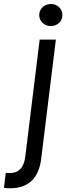

<svg xmlns="http://www.w3.org/2000/svg" viewBox="-113 -749 340 984"><path d="M-60.5 215.8C32.2 215.8 85.9 164.6 98.1 64.9L173.3 -545.9H90.3L16.6 53.2C9.8 109.9 -16.6 138.2 -64.5 138.2C-70.3 138.2 -76.7 137.7 -83.5 136.7L-92.8 213.4C-85 214.8 -77.6 215.8 -60.5 215.8ZM87.9 -671.9C87.9 -640.1 114.3 -615.2 147.5 -615.2C181.2 -615.2 207 -640.1 207 -671.9C207 -703.6 181.2 -728.5 147.5 -728.5C114.3 -728.5 87.9 -703.6 87.9 -671.9Z"/></svg>

Font: Guggenheim Sans Display
Style: Italic
Weight: 400
Italic angle: -7°
Designer: Modified by Tom Baber under direction of Pentagram Design 2023
Foundry: rsms
Version: Version 1.001;Glyphs 3.1.2 (3151)